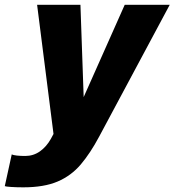

<svg xmlns="http://www.w3.org/2000/svg" viewBox="-89 -551 729 802"><path d="M8 231.5Q-19 231.5 -42 230Q-65 228.5 -69 226.5L-40 94Q-34 97 -18.5 98.8Q-3 100.5 16.5 100.5Q50.5 100.5 77.8 81.2Q105 62 123.5 29L134.5 8.5L66 -531H247L260.5 -145.5L432 -531H620L325 20Q288.5 88.5 248.5 135.8Q208.5 183 151.8 207.2Q95 231.5 8 231.5Z"/></svg>

Font: Epilogue ExtraBold
Style: Italic
Weight: 800
Italic angle: -12°
Designer: Tyler Finck
Foundry: Etcetera Type Co
Version: Version 2.111; ttfautohint (v1.8.3)